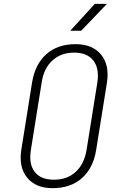

<svg xmlns="http://www.w3.org/2000/svg" viewBox="-20 -970 640 1000"><path d="M254 10Q166 10 121.5 -44.5Q77 -99 91 -190L147 -540Q162 -635 221 -687.5Q280 -740 373 -740Q462 -740 506.5 -685.5Q551 -631 537 -540L481 -190Q466 -95 407 -42.5Q348 10 254 10ZM261 -34Q330 -34 374.5 -75Q419 -116 431 -190L487 -540Q498 -614 466 -655Q434 -696 366 -696Q298 -696 253 -655Q208 -614 197 -540L141 -190Q129 -116 160.5 -75Q192 -34 261 -34ZM346 -810 474 -950H537L403 -810Z"/></svg>

Font: JetBrains Mono Thin
Style: Italic
Weight: 100
Italic angle: -9°
Monospace: yes
Designer: Philipp Nurullin, Konstantin Bulenkov
Foundry: JetBrains
Version: Version 2.305; ttfautohint (v1.8.4.7-5d5b)